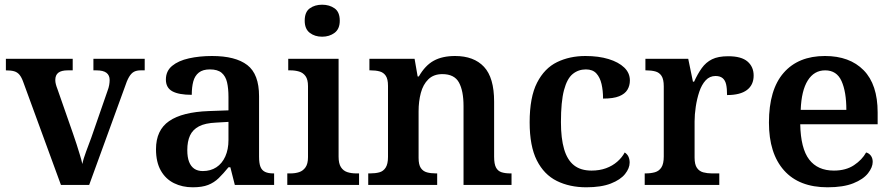

<svg xmlns="http://www.w3.org/2000/svg" viewBox="-20 -786 3796 816"><path d="M79 -437Q72 -457 63 -468Q54 -479 40.5 -483Q27 -487 5 -487V-536H289V-487H268Q241 -487 228 -477Q215 -467 215 -446Q215 -437 217.5 -427.5Q220 -418 224 -408L290 -219Q298 -197 305.5 -173Q313 -149 319.5 -128Q326 -107 330 -89Q334 -110 346 -142Q358 -174 368 -201L437 -400Q442 -413 444 -424.5Q446 -436 446 -446Q446 -466 432.5 -476.5Q419 -487 389 -487H377V-536H595V-487H578Q561 -487 549.5 -481Q538 -475 528.5 -459Q519 -443 509 -412L359 0H239Z M799 10Q755 10 719.5 -7.5Q684 -25 663.5 -61Q643 -97 643 -152Q643 -233 699 -271.5Q755 -310 868 -314L951 -317V-374Q951 -410 945 -436Q939 -462 922 -476.5Q905 -491 872 -491Q842 -491 825 -477.5Q808 -464 801.5 -440Q795 -416 795 -383Q740 -383 712.5 -398Q685 -413 685 -448Q685 -484 711.5 -506Q738 -528 783 -538Q828 -548 881 -548Q981 -548 1031 -509.5Q1081 -471 1081 -377V-120Q1081 -92 1087 -77Q1093 -62 1106.5 -55.5Q1120 -49 1142 -49H1145V0H978L959 -75H951Q929 -48 909.5 -29Q890 -10 864.5 0Q839 10 799 10ZM842 -59Q875 -59 899.5 -75Q924 -91 937.5 -121Q951 -151 951 -191V-268L899 -265Q852 -263 825.5 -249Q799 -235 787.5 -210Q776 -185 776 -148Q776 -118 783.5 -98.5Q791 -79 805.5 -69Q820 -59 842 -59Z M1201 0V-49H1214Q1235 -49 1251.5 -54.5Q1268 -60 1278.5 -75Q1289 -90 1289 -118V-420Q1289 -448 1278.5 -462.5Q1268 -477 1251 -482Q1234 -487 1214 -487H1205V-536H1419V-120Q1419 -91 1429 -75.5Q1439 -60 1456 -54.5Q1473 -49 1494 -49H1506V0ZM1349 -630Q1318 -630 1296.5 -646.5Q1275 -663 1275 -698Q1275 -735 1296.5 -750.5Q1318 -766 1349 -766Q1380 -766 1402 -750.5Q1424 -735 1424 -698Q1424 -663 1402 -646.5Q1380 -630 1349 -630Z M1545 0V-49H1552Q1575 -49 1592 -53.5Q1609 -58 1619 -73.5Q1629 -89 1629 -119V-421Q1629 -450 1619.5 -464Q1610 -478 1593.5 -482.5Q1577 -487 1555 -487H1550V-536H1742L1755 -461H1760Q1787 -508 1823.5 -528Q1860 -548 1914 -548Q1994 -548 2037 -502Q2080 -456 2080 -354V-120Q2080 -89 2088 -74Q2096 -59 2111.5 -54Q2127 -49 2149 -49H2154V0H1950V-335Q1950 -400 1930.5 -435.5Q1911 -471 1860 -471Q1823 -471 1800.5 -449Q1778 -427 1768.5 -391Q1759 -355 1759 -313V-115Q1759 -86 1768.5 -72Q1778 -58 1794.5 -53.5Q1811 -49 1833 -49H1838V0Z M2472 10Q2401 10 2346.5 -17Q2292 -44 2261.5 -104.5Q2231 -165 2231 -266Q2231 -373 2262.5 -434.5Q2294 -496 2347.5 -522Q2401 -548 2468 -548Q2524 -548 2566.5 -535Q2609 -522 2633 -499Q2657 -476 2657 -444Q2657 -422 2646.5 -404.5Q2636 -387 2611.5 -377Q2587 -367 2543 -367Q2543 -401 2536.5 -429Q2530 -457 2514.5 -474Q2499 -491 2470 -491Q2438 -491 2414 -471.5Q2390 -452 2377 -403Q2364 -354 2364 -267Q2364 -198 2377.5 -152Q2391 -106 2419.5 -83.5Q2448 -61 2494 -61Q2528 -61 2555.5 -71Q2583 -81 2603.5 -99Q2624 -117 2635 -138Q2646 -131 2651 -120Q2656 -109 2656 -95Q2656 -71 2636.5 -46.5Q2617 -22 2576 -6Q2535 10 2472 10Z M2720 0V-49H2723Q2746 -49 2763.5 -54Q2781 -59 2791 -74.5Q2801 -90 2801 -121V-419Q2801 -449 2791.5 -463.5Q2782 -478 2765 -482.5Q2748 -487 2726 -487H2723V-536H2905L2925 -439H2930Q2945 -472 2962.5 -496.5Q2980 -521 3006 -534Q3032 -547 3075 -547Q3131 -547 3157 -524.5Q3183 -502 3183 -465Q3183 -425 3154.5 -403.5Q3126 -382 3070 -382Q3070 -410 3066 -427.5Q3062 -445 3051 -454Q3040 -463 3021 -463Q2996 -463 2979 -444.5Q2962 -426 2952 -396Q2942 -366 2937 -332.5Q2932 -299 2932 -270V-116Q2932 -87 2942 -72.5Q2952 -58 2969 -53.5Q2986 -49 3006 -49H3037V0Z M3497 10Q3376 10 3312 -62Q3248 -134 3248 -265Q3248 -405 3310.5 -476.5Q3373 -548 3486 -548Q3591 -548 3650.5 -487.5Q3710 -427 3710 -308V-258H3381Q3383 -155 3419 -108Q3455 -61 3524 -61Q3575 -61 3609.5 -84Q3644 -107 3661 -138Q3673 -135 3681 -124.5Q3689 -114 3689 -98Q3689 -75 3669 -49.5Q3649 -24 3606.5 -7Q3564 10 3497 10ZM3577 -319Q3577 -396 3556.5 -441.5Q3536 -487 3487 -487Q3440 -487 3413 -444Q3386 -401 3383 -319Z"/></svg>

Font: Noto Serif Hebrew SemiBold
Style: Regular
Weight: 600
Version: Version 2.003